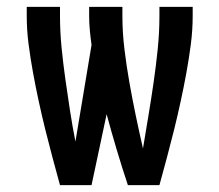

<svg xmlns="http://www.w3.org/2000/svg" viewBox="-20 -540 640 560"><path d="M155 0Q144 -40 133 -81Q122 -122 112 -162.5Q102 -203 93 -244.5Q84 -286 76.5 -327Q69 -368 63.5 -410Q58 -452 58 -494V-520H155V-494Q155 -448 159.5 -402Q164 -356 170.5 -310Q177 -264 184 -218.5Q191 -173 200 -127L247 -409Q244 -430 242 -451.5Q240 -473 240 -494V-520H337V-494Q337 -445 343 -396Q349 -347 357.5 -299Q366 -251 376 -203Q386 -155 397 -107Q405 -155 413 -203Q421 -251 428 -299.5Q435 -348 440 -396.5Q445 -445 445 -494V-520H542V-494Q542 -452 536.5 -410Q531 -368 523.5 -327Q516 -286 507 -244.5Q498 -203 488 -162.5Q478 -122 467 -81Q456 -40 445 0H353Q336 -51 320.5 -103Q305 -155 291 -207L247 0Z"/></svg>

Font: Iosevka Semibold Extended
Style: Regular
Weight: 600
Width: 7
Monospace: yes
Designer: Belleve Invis
Foundry: Belleve Invis
Version: Version 32.5.0; ttfautohint (v1.8.4)